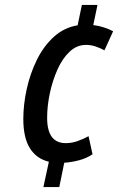

<svg xmlns="http://www.w3.org/2000/svg" viewBox="-20 -744 488 774"><path d="M177 -92Q127 -104 100.5 -146.5Q74 -189 74 -264Q74 -322 87.5 -384Q101 -446 128 -501.5Q155 -557 196.5 -595Q238 -633 293 -642L310 -724H373L356 -643Q379 -640 399 -633.5Q419 -627 436 -618L401 -541Q385 -550 366 -556.5Q347 -563 327 -563Q290 -563 261 -536Q232 -509 212 -464.5Q192 -420 181 -368.5Q170 -317 170 -269Q170 -167 245 -167Q269 -167 292 -175Q315 -183 337 -195L353 -122Q329 -106 299 -98Q269 -90 239 -88L219 10H155Z"/></svg>

Font: Noto Sans Condensed Medium
Style: Italic
Weight: 500
Width: 3
Italic angle: -12°
Designer: Monotype Design Team
Foundry: Monotype Imaging Inc.
Version: Version 2.013; ttfautohint (v1.8.4.7-5d5b)